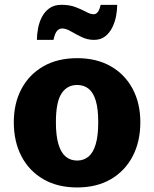

<svg xmlns="http://www.w3.org/2000/svg" viewBox="-20 -785 654 815"><path d="M307.6 10.7Q224.1 10.7 163.8 -24.4Q103.5 -59.6 71 -121.8Q38.6 -184.1 38.6 -266.1Q38.6 -346.7 71.3 -408Q104 -469.2 164.3 -503.7Q224.6 -538.1 307.6 -538.1Q390.1 -538.1 450.2 -503.7Q510.3 -469.2 543 -408Q575.7 -346.7 575.7 -266.1Q575.7 -184.1 543.2 -121.8Q510.7 -59.6 450.7 -24.4Q390.6 10.7 307.6 10.7ZM307.6 -103.5Q335.4 -103.5 355.5 -120.1Q375.5 -136.7 386.2 -172.6Q397 -208.5 397 -266.1Q397 -322.8 386.5 -357.7Q376 -392.6 356 -408.4Q335.9 -424.3 307.6 -424.3Q264.6 -424.3 241 -387.9Q217.3 -351.6 217.3 -266.1Q217.3 -208 228.3 -172.1Q239.3 -136.2 259.3 -119.9Q279.3 -103.5 307.6 -103.5ZM136.7 -615.7Q136.7 -638.2 141.4 -663.8Q146 -689.5 157.7 -712.4Q169.4 -735.4 189.7 -750Q210 -764.6 240.7 -764.6Q274.9 -764.6 300.5 -754.9Q326.2 -745.1 345 -734.9Q363.8 -724.6 377.4 -724.6Q387.2 -724.6 394.5 -733.2Q401.9 -741.7 407.2 -764.2H477.5Q477.5 -743.7 472.9 -718Q468.3 -692.4 457 -669.2Q445.8 -646 426.8 -630.9Q407.7 -615.7 378.9 -615.7Q351.6 -615.7 326.7 -627.7Q301.8 -639.6 281 -651.9Q260.3 -664.1 243.7 -664.1Q231 -664.1 221.9 -653.6Q212.9 -643.1 207 -615.7Z"/></svg>

Font: Comme ExtraBold
Style: Regular
Weight: 800
Version: Version 1.000;gftools[0.9.27]